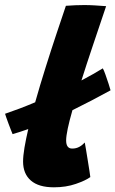

<svg xmlns="http://www.w3.org/2000/svg" viewBox="-90 -738 468 778"><path d="M276 -20.5Q257 -6.5 217.2 7.2Q177.5 21 128.5 21Q66.5 21 35 -6.5Q3.5 -34 3.5 -83.5Q3.5 -106 9.2 -140Q15 -174 24.5 -215Q-8 -203.5 -39 -194.5Q-40.5 -198 -45.2 -210Q-50 -222 -55.5 -236.8Q-61 -251.5 -65 -263.2Q-69 -275 -69.5 -277Q-41.5 -286.5 -10.5 -298.2Q20.5 -310 52.5 -323.5Q72 -392.5 94.8 -464.8Q117.5 -537 139.2 -602Q161 -667 177 -714.5Q217.5 -717.5 251.5 -717.5Q272.5 -717.5 293.5 -716.2Q314.5 -715 340 -713Q311 -627 285.5 -551.2Q260 -475.5 240 -412Q291 -439 326.5 -461Q330.5 -455 337.2 -436Q344 -417 350.2 -397.8Q356.5 -378.5 358 -372Q320.5 -351.5 281.8 -331.2Q243 -311 203.5 -291.5Q191 -248 184.5 -217Q178 -186 178 -169Q178 -136 202.5 -136Q218.5 -136 231 -142.8Q243.5 -149.5 253.5 -160.5Q255 -154 258.2 -133.8Q261.5 -113.5 265.5 -89Q269.5 -64.5 272.5 -45Q275.5 -25.5 276 -20.5Z"/></svg>

Font: Grandstander ExtraBold
Style: Italic
Weight: 800
Italic angle: -15°
Designer: Tyler Finck
Foundry: Etcetera Type Co
Version: Version 1.200; ttfautohint (v1.8.3)